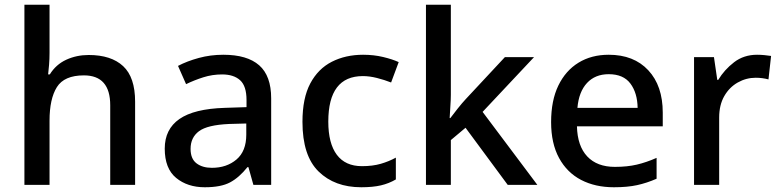

<svg xmlns="http://www.w3.org/2000/svg" viewBox="-20 -780 3290 810"><path d="M189 -557Q189 -531 187 -506.5Q185 -482 183 -466H190Q216 -508 259.5 -528Q303 -548 354 -548Q449 -548 499.5 -501Q550 -454 550 -351V0H445V-336Q445 -462 334 -462Q251 -462 220 -412.5Q189 -363 189 -271V0H83V-760H189Z M922 -549Q1023 -549 1073.5 -504.5Q1124 -460 1124 -365V0H1049L1028 -75H1024Q989 -31 950.5 -10.5Q912 10 844 10Q771 10 723 -29.5Q675 -69 675 -153Q675 -235 737 -278Q799 -321 928 -325L1020 -328V-358Q1020 -417 993 -441.5Q966 -466 917 -466Q876 -466 838 -454Q800 -442 765 -425L731 -502Q769 -522 818.5 -535.5Q868 -549 922 -549ZM947 -257Q855 -253 819.5 -226.5Q784 -200 784 -152Q784 -110 809 -91Q834 -72 874 -72Q936 -72 977.5 -107Q1019 -142 1019 -212V-259Z M1504 10Q1392 10 1324 -56.5Q1256 -123 1256 -266Q1256 -366 1289 -428Q1322 -490 1380 -519.5Q1438 -549 1512 -549Q1557 -549 1596.5 -539.5Q1636 -530 1662 -518L1630 -432Q1602 -443 1570.5 -451Q1539 -459 1511 -459Q1365 -459 1365 -267Q1365 -175 1401 -127Q1437 -79 1507 -79Q1552 -79 1586.5 -89Q1621 -99 1650 -115V-23Q1621 -6 1587 2Q1553 10 1504 10Z M1882 -380Q1882 -360 1880 -332Q1878 -304 1877 -282H1880Q1891 -297 1910.5 -321.5Q1930 -346 1945 -362L2110 -539H2233L2016 -308L2247 0H2122L1944 -241L1882 -189V0H1777V-760H1882Z M2548 -549Q2654 -549 2715 -483.5Q2776 -418 2776 -305V-247H2414Q2416 -164 2457.5 -120Q2499 -76 2574 -76Q2626 -76 2666.5 -85.5Q2707 -95 2750 -114V-26Q2709 -8 2668 1Q2627 10 2570 10Q2491 10 2431.5 -21Q2372 -52 2338.5 -113.5Q2305 -175 2305 -265Q2305 -356 2335.5 -419Q2366 -482 2420.5 -515.5Q2475 -549 2548 -549ZM2548 -467Q2491 -467 2456.5 -430Q2422 -393 2416 -325H2670Q2669 -388 2639.5 -427.5Q2610 -467 2548 -467Z M3174 -549Q3188 -549 3204.5 -547.5Q3221 -546 3233 -544L3222 -445Q3196 -452 3168 -452Q3128 -452 3092.5 -432Q3057 -412 3035.5 -374.5Q3014 -337 3014 -284V0H2908V-539H2992L3006 -443H3010Q3036 -486 3077 -517.5Q3118 -549 3174 -549Z"/></svg>

Font: Noto Sans Gurmukhi Medium
Style: Regular
Weight: 500
Designer: Jelle Bosma - Monotype Design Team
Foundry: Monotype Imaging Inc.
Version: Version 2.004; ttfautohint (v1.8.4.7-5d5b)